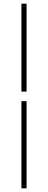

<svg xmlns="http://www.w3.org/2000/svg" viewBox="-20 -770 260 1040"><path d="M96 -274H124V-750H96V-274ZM96 250H124V-222H96V250Z"/></svg>

Font: Assistant ExtraLight
Style: Regular
Weight: 275
Designer: Hebrew By Ben Nathan, Latin by Paul Hunt
Version: Version 2.001;PS 002.001;hotconv 1.0.88;makeotf.lib2.5.64775